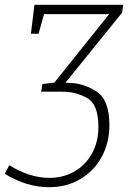

<svg xmlns="http://www.w3.org/2000/svg" viewBox="-81 -545 550 802"><path d="M434 -525 429 -492 192 -199H203Q265 -199 320.5 -164Q376 -129 376 -23Q376 51 344 110Q312 169 254.5 203Q197 237 124 237Q30 237 -61 181L-42 145Q42 198 126 198Q183 198 229.5 171.5Q276 145 303 96.5Q330 48 330 -16Q330 -109 283 -135.5Q236 -162 180 -162H91L96 -194L146 -200L375 -486H103L80 -404H48L63 -525Z"/></svg>

Font: Bitter Pro Light
Style: Italic
Weight: 300
Italic angle: -9°
Designer: Sol Matas, and Bitter project Authors
Foundry: Sol Matas
Version: Version 1.010